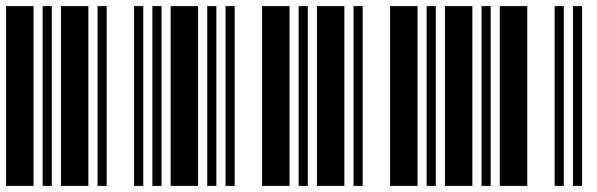

<svg xmlns="http://www.w3.org/2000/svg" viewBox="-20 -610 1960 630"><path d="M0 0V-590H90V0ZM120 0V-590H150V0ZM180 0V-590H270V0ZM300 0V-590H330V0ZM420 0V-590H450V0Z M480 0V-590H510V0ZM540 0V-590H630V0ZM660 0V-590H690V0ZM720 0V-590H750V0ZM840 0V-590H930V0Z M960 0V-590H990V0ZM1020 0V-590H1110V0ZM1140 0V-590H1170V0ZM1260 0V-590H1350V0ZM1380 0V-590H1410V0Z M1440 0V-590H1530V0ZM1560 0V-590H1590V0ZM1620 0V-590H1710V0ZM1800 0V-590H1830V0ZM1860 0V-590H1890V0Z"/></svg>

Font: Libre Barcode 39
Style: Regular
Weight: 400
Version: Version 1.005; ttfautohint (v1.8.3)